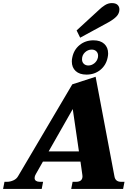

<svg xmlns="http://www.w3.org/2000/svg" viewBox="-55 -1223 859 1243"><path d="M464 -979 441 -1026 589 -1162Q602 -1175 623.5 -1189Q645 -1203 669 -1203Q694 -1203 706 -1191.5Q718 -1180 718 -1162Q718 -1137 700 -1117.5Q682 -1098 646 -1078ZM410 -825Q410 -838 413 -851Q423 -901 460.5 -931.5Q498 -962 550 -962Q595 -962 620 -939Q645 -916 645 -877Q645 -865 642 -851Q632 -801 594.5 -770.5Q557 -740 505 -740Q460 -740 435 -763Q410 -786 410 -825ZM476 -839Q476 -821 487.5 -810Q499 -799 517 -799Q538 -799 556 -813.5Q574 -828 579 -851Q580 -855 580 -862Q580 -880 568.5 -891Q557 -902 539 -902Q514 -902 495 -884Q476 -866 476 -839ZM751 -46 742 0H406L415 -46H437Q479 -46 479 -82L478 -92L466 -177H223L177 -96Q169 -83 169 -71Q169 -58 178.5 -52Q188 -46 202 -46H224L215 0H-35L-26 -46H-10Q11 -46 32 -55.5Q53 -65 63 -84L413 -677L564 -726L686 -81Q692 -46 729 -46ZM456 -243 416 -517 260 -243Z"/></svg>

Font: Taviraj ExtraBold
Style: Italic
Weight: 800
Italic angle: -12°
Designer: Katatrad Team
Foundry: CadsonDemak
Version: Version 1.001